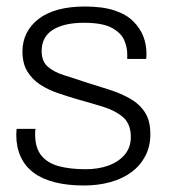

<svg xmlns="http://www.w3.org/2000/svg" viewBox="-20 -558 522 590"><path d="M238 12Q187 12 148 2Q109 -8 83 -27.5Q57 -47 43.5 -76.5Q30 -106 30 -144Q30 -148 30.5 -153Q31 -158 31 -162H89Q88 -156 88 -152.5Q88 -149 88 -145Q88 -103 107.5 -79.5Q127 -56 162 -47Q197 -38 243 -38Q283 -38 314 -49.5Q345 -61 363.5 -83Q382 -105 382 -137Q382 -177 358.5 -197.5Q335 -218 298 -229.5Q261 -241 221 -252Q190 -261 159 -271.5Q128 -282 103.5 -298Q79 -314 64 -338.5Q49 -363 49 -400Q49 -431 62 -456.5Q75 -482 99.5 -500.5Q124 -519 159.5 -528.5Q195 -538 241 -538Q295 -538 331.5 -526Q368 -514 389.5 -492.5Q411 -471 420.5 -446Q430 -421 430 -394Q430 -391 430 -386.5Q430 -382 429 -377H371V-392Q371 -413 361.5 -435Q352 -457 323.5 -472.5Q295 -488 238 -488Q205 -488 181 -482Q157 -476 141 -465.5Q125 -455 116.5 -439Q108 -423 108 -401Q108 -369 127.5 -352.5Q147 -336 178 -326.5Q209 -317 244 -305Q279 -294 314 -283Q349 -272 378 -256Q407 -240 424.5 -214Q442 -188 442 -146Q442 -108 426.5 -78.5Q411 -49 384 -29Q357 -9 319.5 1.5Q282 12 238 12Z"/></svg>

Font: Archivo SemiBold ExtraLight
Style: Regular
Weight: 250
Version: Version 2.001